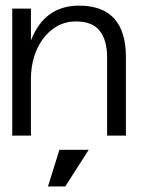

<svg xmlns="http://www.w3.org/2000/svg" viewBox="-20 -486 586 688"><path d="M431.2 0H363.8V-280.8Q363.8 -341.8 337.4 -375.5Q311 -409.2 252 -409.2Q214.8 -409.2 184.8 -392.1Q154.8 -375 133.8 -346.4Q112.8 -317.9 101.8 -281Q90.8 -244.1 90.8 -204.1V0H23.9V-455.1H90.8V-340.8Q139.2 -465.8 263.2 -465.8Q431.2 -465.8 431.2 -280.8ZM297.9 50.8 213.9 182.1H151.9L192.9 50.8Z"/></svg>

Font: Anonymous Pro
Style: Regular
Weight: 400
Monospace: yes
Designer: Mark Simonson
Version: Version 1.002